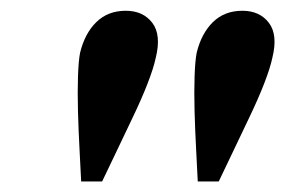

<svg xmlns="http://www.w3.org/2000/svg" viewBox="-20 -645 530 357"><path d="M213.9 -625Q246.1 -625 263.2 -602.5Q280.3 -580.1 269.5 -537.1Q265.6 -518.6 254.4 -489.7Q243.2 -460.9 227.5 -428.2Q211.9 -395.5 196.8 -363.8Q181.6 -332 169.9 -307.6H130.9Q129.9 -332 127.9 -366.7Q126 -401.4 125 -437.5Q124 -473.6 125 -502.9Q126 -532.2 128.9 -546.9Q137.7 -583 159.2 -604Q180.7 -625 213.9 -625ZM430.7 -625Q462.9 -625 480 -602.5Q497.1 -580.1 486.3 -537.1Q482.4 -518.6 471.2 -489.7Q460 -460.9 444.3 -428.2Q428.7 -395.5 413.6 -363.8Q398.4 -332 386.7 -307.6H347.7Q346.7 -332 344.7 -366.7Q342.8 -401.4 341.8 -437.5Q340.8 -473.6 341.8 -502.9Q342.8 -532.2 345.7 -546.9Q354.5 -583 376 -604Q397.5 -625 430.7 -625Z"/></svg>

Font: Crimson Pro ExtraLight SemiBold
Style: Italic
Weight: 600
Italic angle: -12°
Version: Version 1.002